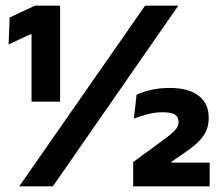

<svg xmlns="http://www.w3.org/2000/svg" viewBox="-20 -659 778 679"><path d="M91.5 -299.5V-537.5H87L10.5 -502L14 -597L103.5 -639H192.5V-299.5ZM48 0 493 -639H610.5L167 0ZM451 0V-86L545.5 -155Q565 -169.5 579.8 -181Q594.5 -192.5 603 -203.5Q611.5 -214.5 611.5 -227V-229Q611.5 -244 599.5 -253Q587.5 -262 556 -262Q528.5 -262 501.2 -255Q474 -248 453.5 -239.5L463 -324Q483 -334 513.8 -341Q544.5 -348 579.5 -348Q647.5 -348 682.8 -320.2Q718 -292.5 718 -244.5V-240.5Q718 -215.5 709 -195.8Q700 -176 682.2 -158.2Q664.5 -140.5 636.5 -121.5L586.5 -87V-70.5L538 -84H721.5V0Z"/></svg>

Font: Anek Gurmukhi Medium
Style: Bold
Weight: 700
Version: Version 1.003